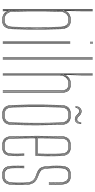

<svg xmlns="http://www.w3.org/2000/svg" viewBox="412 -1252 845 1709"><g transform="rotate(90 834.5 -397.5)"><path d="M60 0V-800H64V0ZM68 0V-800H72V-608.5L71.2 -513.5H72.2Q73.8 -551.8 96.6 -574.4Q119.5 -597 157.5 -597Q197 -597 213.5 -574.5Q230 -552 231 -513.8Q233 -444.5 233.8 -375.5Q234.5 -306.5 233.9 -234.8Q233.2 -163 231 -85.2Q230 -45.8 212.8 -24.4Q195.5 -3 157.5 -3Q119.8 -3 96.4 -25Q73 -47 72 -85.2H71L72 0ZM157 -7Q193 -7 209.5 -27.1Q226 -47.2 227 -85.5Q230.5 -202.5 230.2 -305.8Q230 -409 227 -513.5Q226 -546.5 211.6 -569.8Q197.2 -593 157.2 -593Q127.8 -593 110 -580.4Q92.2 -567.8 84 -549.4Q75.8 -531 75.2 -513.5Q73.2 -435 72.6 -366.1Q72 -297.2 72.6 -229.1Q73.2 -161 75 -84.5Q75.5 -67.8 83.6 -49.8Q91.8 -31.8 109.6 -19.4Q127.5 -7 157 -7ZM156.8 -11Q115.2 -11 97.5 -35.2Q79.8 -59.5 79 -85.5Q77 -159.8 76.2 -229.9Q75.5 -300 76.2 -369.9Q77 -439.8 79 -513.5Q79.8 -539 97 -564Q114.2 -589 156.8 -589Q188.8 -589 205.4 -570.9Q222 -552.8 223 -513.5Q225.2 -438.8 225.9 -369.5Q226.5 -300.2 225.9 -230.8Q225.2 -161.2 223 -85.5Q222 -52.2 207.5 -31.6Q193 -11 156.8 -11ZM156.5 -15Q190.5 -15 204.2 -34.4Q218 -53.8 219 -85.8Q222.2 -197.8 222.2 -298.8Q222.2 -399.8 219 -513.5Q218 -545.5 204.4 -565.2Q190.8 -585 156.5 -585Q117 -585 100.4 -561.8Q83.8 -538.5 83 -513.5Q81 -438.2 80.2 -369.1Q79.5 -300 80.2 -230.8Q81 -161.5 83 -85.8Q83.8 -61 100.4 -38Q117 -15 156.5 -15ZM158 5.2Q130.8 5.2 109.4 -6.2Q88 -17.8 78.8 -37.2H77.8L79.5 -4.8L80 0H76L73.2 -57.5H74.2Q79 -32.8 101.5 -15.8Q124 1.2 157.8 1.2Q201 1.2 217.4 -23Q233.8 -47.2 234.8 -84.8Q237 -165.5 237.8 -234Q238.5 -302.5 237.9 -369.9Q237.2 -437.2 234.8 -513.8Q233.8 -549 218.2 -574.9Q202.8 -600.8 158 -600.8Q129 -600.8 106.2 -587.1Q83.5 -573.5 75.2 -543.5H73.5L75.8 -668.5V-800H79.8V-717L77.5 -560.2H78.5Q88 -582.8 110.2 -593.8Q132.5 -604.8 158 -604.8Q202.2 -604.8 220 -579.8Q237.8 -554.8 238.8 -513.8Q241 -437 241.8 -368.8Q242.5 -300.5 241.9 -231.8Q241.2 -163 238.8 -84.8Q237.5 -43.8 219.8 -19.2Q202 5.2 158 5.2Z M350.2 -796V-800H370.2V-796ZM350.2 -780V-784H370.2V-780ZM350.2 -788V-792H370.2V-788ZM366.2 0V-600H370.2V0ZM350.2 0V-600H354.2V0ZM358.2 0V-600H362.2V0Z M506.8 0V-800H510.8V0ZM490.8 0V-800H494.8V0ZM498.8 0V-800H502.8V0Z M802 0V-514Q802 -542 795.2 -561.4Q788.5 -580.8 771.8 -590.9Q755 -601 725 -601Q697.2 -601 675.4 -585.6Q653.5 -570.2 644.8 -542.5H643L646.5 -668V-800H650.8V-716L646.5 -555.5H647.5Q655.8 -577.8 677.8 -591.4Q699.8 -605 725 -605Q756.8 -605 774.2 -594.5Q791.8 -584 798.9 -563.6Q806 -543.2 806 -514V0ZM630.8 0V-800H634.8V0ZM646.8 0V-508.8Q646.8 -525.8 654.4 -544.4Q662 -563 679.1 -576Q696.2 -589 725 -589Q763 -589 776.5 -569.6Q790 -550.2 790 -514V0H786V-514Q786 -548.2 773.4 -566.6Q760.8 -585 725 -585Q698.2 -585 681.9 -572.9Q665.5 -560.8 658.1 -543.1Q650.8 -525.5 650.8 -508.8V0ZM638.8 0V-800H642.2V-608.5L641 -527.8H642.8Q648.5 -557.5 670.1 -577.2Q691.8 -597 725 -597Q769 -597 783.5 -574.6Q798 -552.2 798 -514V0H794V-514Q794 -552 779.8 -572.5Q765.5 -593 725 -593Q696 -593 677.9 -578.8Q659.8 -564.5 651.2 -544.8Q642.8 -525 642.8 -508.8V0Z M1003.2 5Q959.5 5 938.1 -15Q916.8 -35 915.2 -85Q913.2 -154.5 912.5 -223.4Q911.8 -292.2 912.4 -364.1Q913 -436 915.2 -514Q916.8 -563 937.4 -584Q958 -605 1003.2 -605Q1048.8 -605 1069.2 -584Q1089.8 -563 1091.2 -514Q1094 -410.8 1094.4 -305.2Q1094.8 -199.8 1091.2 -85Q1089.8 -35 1068.4 -15Q1047 5 1003.2 5ZM1003.2 1Q1044.8 1 1065.4 -18Q1086 -37 1087.2 -85.2Q1090.8 -202 1090.5 -305.8Q1090.2 -409.5 1087.2 -513.8Q1086 -562.2 1065.5 -581.6Q1045 -601 1003.2 -601Q961.8 -601 941.1 -581.6Q920.5 -562.2 919.2 -513.8Q917.2 -444.2 916.5 -375.2Q915.8 -306.2 916.4 -234.6Q917 -163 919.2 -85.2Q920.5 -37 941.1 -18Q961.8 1 1003.2 1ZM1003.2 -3Q961.8 -3 943.1 -22.1Q924.5 -41.2 923.2 -85.2Q921.2 -159 920.5 -229.2Q919.8 -299.5 920.5 -369.9Q921.2 -440.2 923.2 -513.8Q924.5 -558.5 943.1 -577.8Q961.8 -597 1003.2 -597Q1044.8 -597 1063.4 -577.8Q1082 -558.5 1083.2 -513.8Q1085.2 -444.2 1086 -375.2Q1086.8 -306.2 1086.1 -234.5Q1085.5 -162.8 1083.2 -85.2Q1082 -41.2 1063.4 -22.1Q1044.8 -3 1003.2 -3ZM1003.2 -7Q1042.8 -7 1060.4 -25.1Q1078 -43.2 1079.2 -85.5Q1082.5 -196.2 1082.5 -300Q1082.5 -403.8 1079.2 -513.5Q1078 -556 1060.4 -574.5Q1042.8 -593 1003.2 -593Q963.8 -593 946.1 -574.5Q928.5 -556 927.2 -513.5Q925.2 -443.8 924.5 -374.8Q923.8 -305.8 924.4 -234.4Q925 -163 927.2 -85.5Q928.5 -43.2 946.2 -25.1Q964 -7 1003.2 -7ZM1003.2 -11Q968 -11 950.2 -27.4Q932.5 -43.8 931.2 -85.5Q929.2 -159.5 928.5 -229.8Q927.8 -300 928.5 -370Q929.2 -440 931.2 -513.5Q932.5 -556 950.2 -572.5Q968 -589 1003.2 -589Q1038.5 -589 1056.4 -572.5Q1074.2 -556 1075.2 -513.5Q1078.2 -408.8 1078.5 -305.5Q1078.8 -202.2 1075.2 -85.5Q1074.2 -43.8 1056.4 -27.4Q1038.5 -11 1003.2 -11ZM1003.2 -15Q1038.5 -15 1054.4 -31.5Q1070.2 -48 1071.2 -85.8Q1074.5 -197.2 1074.5 -299.9Q1074.5 -402.5 1071.2 -513.5Q1070.2 -551.8 1054.4 -568.4Q1038.5 -585 1003.2 -585Q968 -585 952.2 -568.4Q936.5 -551.8 935.2 -513.5Q933.2 -439 932.5 -368.8Q931.8 -298.5 932.5 -228.8Q933.2 -159 935.2 -85.8Q936.5 -48 952.2 -31.5Q968 -15 1003.2 -15ZM924.2 -646.2Q926.2 -675.2 943.4 -690.2Q960.5 -705.2 984.2 -698.2Q994.8 -695.2 1001.4 -689.9Q1008 -684.5 1013 -678.8Q1018 -673 1023.6 -668.4Q1029.2 -663.8 1037.8 -662.2Q1053.2 -659.2 1061.2 -670Q1069.2 -680.8 1068 -697.8H1071Q1072.2 -678.8 1063.2 -666.9Q1054.2 -655 1037 -658.2Q1028 -660 1022.1 -664.8Q1016.2 -669.5 1011 -675.2Q1005.8 -681 999.4 -686.4Q993 -691.8 982.8 -694.5Q960 -701 944.5 -686.4Q929 -671.8 927.2 -646.2ZM930.2 -646.2Q932.2 -671.5 947.2 -684Q962.2 -696.5 982 -690.5Q991.8 -687.5 998 -682.2Q1004.2 -677 1009.2 -671.2Q1014.2 -665.5 1020.4 -660.8Q1026.5 -656 1036.2 -654.2Q1054.8 -651 1065.1 -663.5Q1075.5 -676 1074.2 -697.8H1077.2Q1078.5 -674.8 1067 -661Q1055.5 -647.2 1035.2 -650.5Q1025.2 -652.2 1018.9 -656.9Q1012.5 -661.5 1007.2 -667.2Q1002 -673 996 -678.4Q990 -683.8 980.8 -686.8Q962.2 -692.8 948.6 -681.2Q935 -669.8 933.2 -646.2ZM936.2 -646.2Q938 -667 950 -678Q962 -689 979.5 -683Q988.2 -680 994.1 -674.8Q1000 -669.5 1005.2 -663.6Q1010.5 -657.8 1017.2 -653.1Q1024 -648.5 1034.5 -646.5Q1056.5 -642.5 1069.2 -657.1Q1082 -671.8 1080.2 -697.8H1083.2Q1084.5 -670.5 1070.9 -654.5Q1057.2 -638.5 1033.5 -642.5Q1022.5 -644.5 1015.4 -649.2Q1008.2 -654 1002.9 -659.9Q997.5 -665.8 991.8 -671Q986 -676.2 977.5 -678.8Q962.5 -683.5 951.5 -674.2Q940.5 -665 939.2 -646.2Z M1282.5 5Q1231 5 1212.2 -17.4Q1193.5 -39.8 1192.5 -85Q1191.2 -151 1190.6 -205.6Q1190 -260.2 1190.1 -309.5Q1190.2 -358.8 1190.9 -408.4Q1191.5 -458 1192.5 -514Q1193.5 -559.5 1212.8 -582.2Q1232 -605 1282.5 -605Q1326.5 -605 1346.5 -584Q1366.5 -563 1368.2 -515.8Q1369 -498.5 1369.4 -475.2Q1369.8 -452 1369.9 -423.6Q1370 -395.2 1369.4 -362.1Q1368.8 -329 1367.5 -292H1210.2Q1210.2 -249.2 1210.5 -216.1Q1210.8 -183 1211.4 -152Q1212 -121 1212.5 -85.2Q1213.2 -45.8 1227.6 -30.4Q1242 -15 1282.5 -15Q1319.2 -15 1333 -28.9Q1346.8 -42.8 1348.5 -85.8Q1349.2 -103.2 1349.1 -131Q1349 -158.8 1347.5 -191H1351.5Q1353 -160 1353.1 -131.6Q1353.2 -103.2 1352.5 -85.8Q1350.8 -40.8 1335.5 -25.9Q1320.2 -11 1282.5 -11Q1240.2 -11 1224.8 -27.4Q1209.2 -43.8 1208.5 -85.2Q1208 -117.8 1207.4 -149.5Q1206.8 -181.2 1206.5 -216.9Q1206.2 -252.5 1206.2 -296H1363.8Q1365 -336 1365.5 -369.4Q1366 -402.8 1366 -429.9Q1366 -457 1365.5 -478.4Q1365 -499.8 1364.2 -515.8Q1362.5 -565.5 1341.5 -583.2Q1320.5 -601 1282.5 -601Q1233.8 -601 1215.6 -579.5Q1197.5 -558 1196.5 -514Q1195.5 -458.8 1194.9 -407.4Q1194.2 -356 1194.2 -304.9Q1194.2 -253.8 1194.8 -199.8Q1195.2 -145.8 1196.5 -85Q1197.5 -40 1215.8 -19.5Q1234 1 1282.5 1Q1325.2 1 1343.8 -17.1Q1362.2 -35.2 1364.5 -85.2Q1365 -96.5 1365.1 -113.2Q1365.2 -130 1364.9 -150.1Q1364.5 -170.2 1363.5 -191H1367.5Q1368.8 -162.2 1369.1 -133.9Q1369.5 -105.5 1368.5 -85Q1366.2 -34.8 1347.2 -14.9Q1328.2 5 1282.5 5ZM1282.5 -3Q1235.5 -3 1218.5 -22.2Q1201.5 -41.5 1200.5 -85Q1199.5 -144.8 1198.9 -198.5Q1198.2 -252.2 1198.2 -303.4Q1198.2 -354.5 1198.9 -406.4Q1199.5 -458.2 1200.5 -514Q1201.5 -557.8 1219 -577.4Q1236.5 -597 1282.5 -597Q1323.5 -597 1341.1 -578.1Q1358.8 -559.2 1360.5 -512.8Q1361 -499.8 1361.5 -469.6Q1362 -439.5 1361.9 -396.1Q1361.8 -352.8 1359.8 -300H1202.2Q1202.2 -233.5 1202.9 -184Q1203.5 -134.5 1204.5 -85.2Q1205.2 -41.5 1222.4 -24.2Q1239.5 -7 1282.5 -7Q1322.8 -7 1338.6 -23.2Q1354.5 -39.5 1356.5 -85.5Q1357.2 -102.8 1357.1 -130.9Q1357 -159 1355.5 -191H1359.5Q1360.8 -165.8 1361.1 -136.2Q1361.5 -106.8 1360.5 -85.5Q1358.5 -37.2 1341.4 -20.1Q1324.2 -3 1282.5 -3ZM1202.2 -304H1356Q1357.8 -350.5 1358 -392.8Q1358.2 -435 1357.8 -466.6Q1357.2 -498.2 1356.5 -512.8Q1354.8 -558.2 1338 -575.6Q1321.2 -593 1282.5 -593Q1238.8 -593 1222 -574.6Q1205.2 -556.2 1204.5 -513.8Q1203.5 -465.5 1202.9 -417.1Q1202.2 -368.8 1202.2 -304ZM1206.2 -308Q1206.2 -350.5 1206.5 -383.1Q1206.8 -415.8 1207.4 -446.4Q1208 -477 1208.5 -513.8Q1209.2 -555 1225.1 -572Q1241 -589 1282.5 -589Q1317.5 -589 1334.1 -573.5Q1350.8 -558 1352.5 -513Q1353 -500 1353.5 -470.9Q1354 -441.8 1353.9 -400.1Q1353.8 -358.5 1352 -308ZM1210.2 -312H1348.2Q1349.8 -357.8 1349.9 -398.5Q1350 -439.2 1349.5 -469.2Q1349 -499.2 1348.5 -513Q1346.8 -555.5 1331.6 -570.2Q1316.5 -585 1282.5 -585Q1242.2 -585 1227.8 -568.9Q1213.2 -552.8 1212.5 -513.8Q1212 -478.5 1211.4 -448.2Q1210.8 -418 1210.5 -385.9Q1210.2 -353.8 1210.2 -312Z M1539.5 5Q1495.8 5 1476.5 -15.9Q1457.2 -36.8 1456.5 -85Q1456.2 -112 1456 -133.5Q1455.8 -155 1456.5 -191H1460.5Q1460 -151.2 1460.1 -130.4Q1460.2 -109.5 1460.5 -85Q1461.2 -39 1479.6 -19Q1498 1 1539.5 1Q1580.2 1 1599.5 -18.9Q1618.8 -38.8 1621.5 -85.2Q1622.5 -100 1622.6 -115.2Q1622.8 -130.5 1622.6 -146.5Q1622.5 -162.5 1622.5 -179Q1622.5 -240 1606.5 -267.2Q1590.5 -294.5 1557.2 -306.8L1528.2 -317.5Q1508.5 -324.8 1497 -334.1Q1485.5 -343.5 1479.9 -367.5Q1474.2 -391.5 1472.5 -442.5Q1471.8 -462.5 1471.9 -477.8Q1472 -493 1472.5 -513.5Q1473.8 -553.8 1489.1 -571.4Q1504.5 -589 1539.5 -589Q1574.8 -589 1590.4 -571.6Q1606 -554.2 1606.5 -514Q1607 -487.8 1607 -466.9Q1607 -446 1606.5 -410H1602.5Q1604 -441.2 1603.5 -467Q1603 -492.8 1602.5 -513.8Q1602 -552 1587.4 -568.5Q1572.8 -585 1539.5 -585Q1507 -585 1492.4 -568.4Q1477.8 -551.8 1476.5 -513.5Q1475.8 -488.8 1475.9 -475Q1476 -461.2 1476.5 -442.8Q1478.2 -397.2 1482.4 -374Q1486.5 -350.8 1497.4 -340.1Q1508.2 -329.5 1529.8 -321.2L1558.5 -310.2Q1579.5 -302.2 1594.8 -288.5Q1610 -274.8 1618.2 -248.9Q1626.5 -223 1626.5 -179Q1626.5 -163 1626.6 -146.9Q1626.8 -130.8 1626.6 -115.1Q1626.5 -99.5 1625.5 -85Q1622.5 -36.8 1602.5 -15.9Q1582.5 5 1539.5 5ZM1539.5 -3Q1500 -3 1482.6 -22.1Q1465.2 -41.2 1464.5 -85.2Q1464.2 -111 1463.8 -136.9Q1463.2 -162.8 1464.5 -191H1468.5Q1467 -159.5 1467.6 -133.2Q1468.2 -107 1468.5 -85.2Q1469 -43.5 1485.6 -25.2Q1502.2 -7 1539.5 -7Q1576.8 -7 1593.9 -25.2Q1611 -43.5 1613.5 -85.8Q1614.8 -108 1614.6 -130.2Q1614.5 -152.5 1614.5 -179Q1614.5 -237.5 1599.8 -262.6Q1585 -287.8 1554.2 -299.2L1525.5 -310Q1501.5 -319 1489 -330.9Q1476.5 -342.8 1471.4 -368Q1466.2 -393.2 1464.5 -442.2Q1463.8 -462.5 1463.9 -478.1Q1464 -493.8 1464.5 -513.8Q1465.8 -558.5 1483.4 -577.8Q1501 -597 1539.5 -597Q1579 -597 1596.4 -577.8Q1613.8 -558.5 1614.5 -514Q1615 -487.8 1615 -466.9Q1615 -446 1614.5 -410H1610.5Q1611 -449.8 1611 -470Q1611 -490.2 1610.5 -514Q1610 -556.5 1593.2 -574.8Q1576.5 -593 1539.5 -593Q1502.8 -593 1486.2 -574.5Q1469.8 -556 1468.5 -513.5Q1468 -493.5 1467.9 -477.6Q1467.8 -461.8 1468.5 -442.5Q1470.2 -391.2 1475.9 -366.6Q1481.5 -342 1493.6 -331.9Q1505.8 -321.8 1526.8 -313.8L1555.8 -302.8Q1586.2 -291.2 1602.4 -266.1Q1618.5 -241 1618.5 -179Q1618.5 -153.2 1618.6 -130.4Q1618.8 -107.5 1617.5 -85.5Q1614.8 -42 1597 -22.5Q1579.2 -3 1539.5 -3ZM1539.5 -11Q1504.2 -11 1488.6 -28.2Q1473 -45.5 1472.5 -85.5Q1472.2 -105.5 1471.6 -132.1Q1471 -158.8 1472.5 -191H1476.5Q1475.2 -161.5 1475.8 -135Q1476.2 -108.5 1476.5 -85.5Q1477 -47.8 1491.6 -31.4Q1506.2 -15 1539.5 -15Q1574.5 -15 1588.9 -32.6Q1603.2 -50.2 1605.5 -86.2Q1607 -109.5 1606.8 -132.1Q1606.5 -154.8 1606.5 -179Q1606.5 -236.2 1593 -258.9Q1579.5 -281.5 1551.5 -291.8L1522.5 -302.5Q1496.8 -312 1483.1 -325.2Q1469.5 -338.5 1463.9 -365.2Q1458.2 -392 1456.5 -442Q1455.8 -462.2 1455.9 -478.2Q1456 -494.2 1456.5 -514Q1458 -562.8 1477.2 -583.9Q1496.5 -605 1539.5 -605Q1583.2 -605 1602.5 -583.9Q1621.8 -562.8 1622.5 -514Q1623 -493 1623.5 -467.5Q1624 -442 1622.5 -410H1618.5Q1619 -449.5 1619 -470Q1619 -490.5 1618.5 -514Q1617.8 -559.8 1599.9 -580.4Q1582 -601 1539.5 -601Q1497.8 -601 1479.9 -580.4Q1462 -559.8 1460.5 -513.8Q1459.8 -489.5 1459.9 -474.6Q1460 -459.8 1460.5 -442Q1462.2 -393.2 1467.5 -367.4Q1472.8 -341.5 1485.9 -328.6Q1499 -315.8 1524 -306.2L1553 -295.2Q1582.2 -284.2 1596.4 -260.4Q1610.5 -236.5 1610.5 -179Q1610.5 -162.2 1610.6 -146.4Q1610.8 -130.5 1610.6 -115.4Q1610.5 -100.2 1609.5 -85.5Q1607 -45.8 1590.8 -28.4Q1574.5 -11 1539.5 -11Z"/></g></svg>

Font: Big Shoulders Inline Display Thin Thin
Style: Regular
Weight: 250
Version: Version 2.002